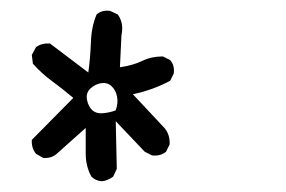

<svg xmlns="http://www.w3.org/2000/svg" viewBox="-20 -291 540 362"><path d="M171.9 50.8Q160.2 49.8 152.3 42Q141.6 22.5 141.6 -1.5Q141.6 -25.4 141.6 -49.8L86.9 -1Q77.1 7.8 61.5 6.8L47.9 -1Q39.1 -11.7 40 -27.3L118.2 -106.4Q98.6 -123 78.6 -137.7Q58.6 -152.3 42 -170.9L40 -187.5L47.9 -202.1Q58.6 -210 74.2 -209L146.5 -154.3Q150.4 -182.6 151.4 -211.4Q152.3 -240.2 162.1 -263.7Q171.9 -272.5 187.5 -270.5L202.1 -263.7Q213.9 -247.1 209 -224.6L206.1 -164.1Q231.4 -168 248.5 -176.3Q265.6 -184.6 287.1 -184.6L300.8 -177.7Q309.6 -168 307.6 -152.3L300.8 -138.7Q284.2 -129.9 266.6 -123.5Q249 -117.2 230.5 -113.3L290 -49.8Q300.8 -37.1 299.8 -18.6L293 -4.9Q282.2 3.9 266.6 2L252.9 -4.9L198.2 -62.5L200.2 27.3L193.4 42Q182.6 49.8 171.9 50.8ZM198.2 -83Q203.1 -96.7 200.7 -108.9Q198.2 -121.1 190.4 -128.4Q182.6 -135.7 171.4 -134.3Q160.2 -132.8 150.9 -124.5Q141.6 -116.2 144 -103Q146.5 -89.8 154.3 -83Q162.1 -76.2 175.3 -77.6Q188.5 -79.1 198.2 -83Z"/></svg>

Font: JasonHandwriting2
Style: Regular
Weight: 400
Version: Version 1.05.10